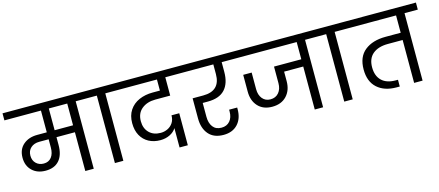

<svg xmlns="http://www.w3.org/2000/svg" viewBox="-79 -1283 4211 1842"><g transform="rotate(-15 2026.0 -362.0)"><path d="M812 -670H681V0H597V-385H414V-308Q414 -208 367 -154.5Q320 -101 232 -101Q149 -101 98.5 -149.5Q48 -198 48 -278Q48 -361 102 -407.5Q156 -454 241 -454H336V-670H-27V-740H812ZM597 -670H414V-454H597ZM336 -385H243Q191 -385 158.5 -356Q126 -327 126 -278Q126 -230 156 -201Q186 -172 232 -172Q281 -172 308.5 -207Q336 -242 336 -304Z M891 0V-670H759V-740H1106V-670H975V0Z M1423 -488Q1341 -488 1288 -445Q1235 -402 1235 -323Q1235 -252 1277.5 -209Q1320 -166 1392 -166Q1427 -166 1459.5 -181Q1492 -196 1513 -226.5Q1534 -257 1534 -302H1611V16H1529V-176Q1508 -141 1465.5 -120Q1423 -99 1370 -99Q1306 -99 1256 -126Q1206 -153 1178 -204Q1150 -255 1150 -326Q1150 -402 1185 -454.5Q1220 -507 1280.5 -533.5Q1341 -560 1416 -560H1488V-670H1053V-740H1716L1715 -670H1571V-488Z M1854 -339V-202Q1854 -139 1883 -101Q1912 -63 1968 -63Q2021 -63 2051.5 -98.5Q2082 -134 2082 -192V-211H2162V-194Q2162 -101 2110.5 -46Q2059 9 1970 9Q1873 9 1822.5 -50Q1772 -109 1772 -207V-407H1877Q2048 -407 2048 -574V-670H1662V-740H2251V-670H2131V-574Q2131 -460 2075 -399.5Q2019 -339 1905 -339Z M3091 -670H2959V0H2876V-427H2686V-332Q2686 -242 2633.5 -186.5Q2581 -131 2491 -131Q2401 -131 2350 -186.5Q2299 -242 2299 -332V-499H2383V-334Q2383 -276 2412.5 -240Q2442 -204 2492 -204Q2544 -204 2574.5 -240Q2605 -276 2605 -334V-499H2876V-670H2197V-740H3091Z M3169 0V-670H3037V-740H3384V-670H3253V0Z M4079 -670H3947V0H3863V-426H3717Q3621 -426 3566.5 -381Q3512 -336 3512 -248Q3512 -163 3560 -116Q3608 -69 3699 -69H3721V-2H3688Q3569 -2 3498.5 -65.5Q3428 -129 3428 -249Q3428 -374 3505.5 -436Q3583 -498 3713 -498H3863V-670H3331V-740H4079Z"/></g></svg>

Font: A Bank Premium Regular
Style: Regular
Weight: 400
Designer: Ninad Kale (Devanagari), Jonny Pinhorn (Latin), Htun Naung (Myanmar)
Foundry: Indian Type Foundry
Version: 4.004